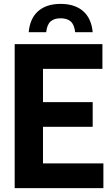

<svg xmlns="http://www.w3.org/2000/svg" viewBox="-20 -967 577 987"><path d="M55.5 0V-740H506.5V-613H201V-442H456.5V-315H201V-127H511.5V0ZM127.5 -801.5Q134 -873 176.5 -910Q219 -947 291.5 -947Q364.5 -947 407.2 -909.8Q450 -872.5 456.5 -801.5H366.5Q362 -840 343.8 -856.5Q325.5 -873 291.5 -873Q258 -873 239.8 -856.5Q221.5 -840 217.5 -801.5Z"/></svg>

Font: Encode Sans Condensed Condensed
Style: Bold
Weight: 700
Width: 3
Designer: Multiple Designers
Foundry: Impallari Type
Version: Version 3.000; ttfautohint (v1.8.3) -l 8 -r 50 -G 200 -x 14 